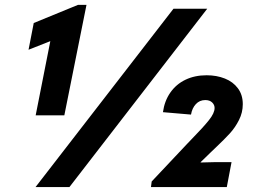

<svg xmlns="http://www.w3.org/2000/svg" viewBox="-20 -755 1027 775"><path d="M183.1 -588.9 95.2 -554.2 116.2 -662.1 294.9 -735.4H329.1L239.7 -289.6H124ZM680.2 -719.7H816.4L260.3 0H123.5ZM592.3 -22.5 735.8 -174.8 757.8 -197.8Q800.3 -241.2 823.2 -269.8Q846.2 -298.3 846.2 -319.3Q846.2 -332 836.2 -341.6Q826.2 -351.1 808.6 -351.1Q785.6 -351.1 770.5 -334.7Q755.4 -318.4 751 -292.5L637.7 -302.2Q644 -347.7 667.5 -381.3Q690.9 -415 728.5 -433.1Q766.1 -451.2 814 -451.2Q854.5 -451.2 887.7 -438Q920.9 -424.8 940.4 -398.4Q960 -372.1 960 -334.5Q960 -300.8 944.8 -270.8Q929.7 -240.7 908 -216.8Q886.2 -192.9 850.6 -159.2L830.6 -140.1L790 -100.6L789.6 -99.1L849.6 -100.6H914.6L895.5 0H589.4Z"/></svg>

Font: Reddit Sans Chocolate ExBold
Style: Italic
Weight: 800
Italic angle: -11.25°
Designer: Stephen Hutchings
Version: Version 1.013